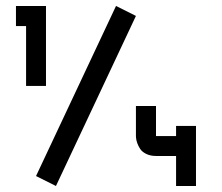

<svg xmlns="http://www.w3.org/2000/svg" viewBox="-20 -620 740 640"><path d="M100.1 -33.2 366.7 -600.1 433.1 -566.9 166.5 0ZM566.9 0V-100.1H500Q481.4 -100.1 467.5 -106.9Q453.6 -113.8 447.3 -123.5Q440.9 -133.3 437.5 -143.1Q434.1 -152.8 433.6 -159.7L433.1 -166.5V-266.6H500V-166.5H566.9V-200.2H633.3V0ZM133.3 -333.5H66.9V-533.2H33.2V-600.1H133.3Z"/></svg>

Font: Malkor
Style: Regular
Weight: 400
Version: Version 1.3